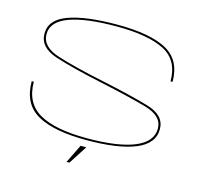

<svg xmlns="http://www.w3.org/2000/svg" viewBox="-116 -815 1179 1100"><g transform="rotate(15 473.0 -264.5)"><path d="M369.9 153.5 423.8 43.5H457.6L386.8 153.5ZM446.5 3.5Q252 3.5 154.8 -52Q57.5 -107.5 57.5 -241.5H70Q70 -115.5 164.2 -61.5Q258.5 -7.5 446.5 -7.5Q631.5 -7.5 728.8 -47.8Q826 -88 826 -166Q826 -240.5 721.8 -270.2Q617.5 -300 441.5 -337.5Q264.5 -375 161 -408.8Q57.5 -442.5 57.5 -524.5Q57.5 -607.5 160.2 -644.5Q263 -681.5 447.5 -681.5Q643.5 -681.5 740.8 -628.8Q838 -576 838 -446.5H826Q826 -572.5 729.8 -621.5Q633.5 -670.5 447.5 -670.5Q265 -670.5 167.2 -634.5Q69.5 -598.5 69.5 -524.5Q69.5 -449.5 172.2 -416.8Q275 -384 449 -347.5Q627.5 -310 732.8 -278.8Q838 -247.5 838 -166Q838 -79.5 736.2 -38Q634.5 3.5 446.5 3.5Z"/></g></svg>

Font: Anybody UltraExpanded Thin
Style: Regular
Weight: 100
Width: 9
Designer: Tyler Finck
Foundry: Etcetera Type Company
Version: Version 1.010; ttfautohint (v1.8.3) -l 8 -r 50 -G 200 -x 14 